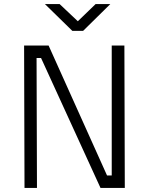

<svg xmlns="http://www.w3.org/2000/svg" viewBox="-20 -920 730 940"><path d="M98 -697H218L504 -61H527V-697H589L591 0H472L181 -636H159L161 0H100ZM387 -769H334L200 -900H272L361 -816L448 -900H520Z"/></svg>

Font: Panefresco 250wt
Style: Regular
Weight: 300
Version: Version 1.000